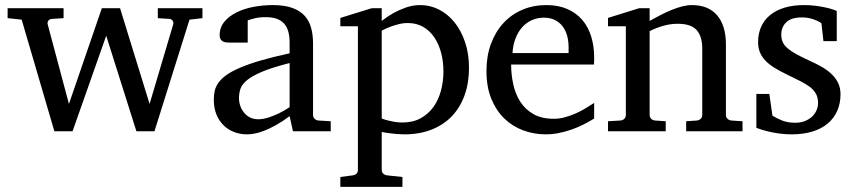

<svg xmlns="http://www.w3.org/2000/svg" viewBox="-20 -514 3346 752"><path d="M722.2 -437 585 0H514.2L396 -374L264.2 0H192.9L64.9 -437L9.8 -442.9V-481.9H229V-442.9L182.1 -439.9Q173.8 -439 169.2 -432.6Q164.6 -426.3 167 -418L250 -106.9L378.9 -481.9H450.2L565.9 -106.9L658.2 -418Q660.6 -425.8 656.5 -432.4Q652.3 -439 644 -439.9L598.1 -442.9V-481.9H772.9V-442.9Z M1114.3 -267.1Q1046.9 -250 1007.3 -233.4Q967.8 -216.8 947.5 -200Q927.2 -183.1 921.6 -165.8Q916 -148.4 916 -129.9Q916 -114.3 921.1 -99.4Q926.3 -84.5 935.8 -72.8Q945.3 -61 959.2 -54Q973.1 -46.9 991.2 -46.9Q1011.2 -46.9 1033 -54.2Q1054.7 -61.5 1072.8 -70.3Q1093.8 -80.6 1114.3 -94.2ZM1127.4 0 1114.3 -59.1Q1087.9 -39.1 1060.1 -23.4Q1047.9 -16.6 1034.2 -10.3Q1020.5 -3.9 1006.1 1.2Q991.7 6.3 976.8 9.3Q961.9 12.2 947.3 12.2Q919.9 12.2 896.2 2.9Q872.6 -6.3 855 -23.9Q837.4 -41.5 827.4 -66.4Q817.4 -91.3 817.4 -123Q817.4 -141.6 821 -158.2Q824.7 -174.8 835.9 -190.4Q847.2 -206.1 867.4 -220.5Q887.7 -234.9 920.7 -249Q953.6 -263.2 1001.2 -277.1Q1048.8 -291 1114.3 -305.2V-348.1Q1114.3 -398.4 1091.8 -422.6Q1069.3 -446.8 1021 -446.8Q994.6 -446.8 976.1 -441.9Q957.5 -437 950.2 -434.1V-347.2H877.4Q870.6 -347.2 864 -348.1Q857.4 -349.1 852.1 -352.3Q846.7 -355.5 843.5 -361.1Q840.3 -366.7 840.3 -376Q840.3 -406.7 858.9 -429Q877.4 -451.2 907.2 -465.8Q937 -480.5 974.1 -487.3Q1011.2 -494.1 1048.3 -494.1Q1094.7 -494.1 1125.2 -482.9Q1155.8 -471.7 1173.6 -451.7Q1191.4 -431.6 1198.7 -404.3Q1206.1 -377 1206.1 -344.2V-64Q1206.1 -54.7 1212.2 -48.8Q1218.3 -43 1227.1 -42L1275.4 -39.1V0Z M1716.8 -233.9Q1716.8 -272.5 1707.8 -306.9Q1698.7 -341.3 1681.2 -367.4Q1663.6 -393.6 1637.5 -408.7Q1611.3 -423.8 1577.1 -423.8Q1558.1 -423.8 1539.8 -418.9Q1521.5 -414.1 1507.3 -408.7Q1490.7 -402.3 1475.1 -394V-49.8Q1486.8 -45.4 1500 -42Q1511.2 -39.1 1525.9 -36.6Q1540.5 -34.2 1556.2 -34.2Q1597.2 -34.2 1627.4 -50.8Q1657.7 -67.4 1677.5 -95Q1697.3 -122.6 1707 -158.7Q1716.8 -194.8 1716.8 -233.9ZM1816.9 -248Q1816.9 -189 1799.6 -140.9Q1782.2 -92.8 1749.8 -58.8Q1717.3 -24.9 1670.2 -6.3Q1623 12.2 1564 12.2Q1550.3 12.2 1534.7 11Q1519 9.8 1505.9 7.8Q1490.2 5.9 1475.1 2.9V151.9Q1475.1 161.1 1481.4 166.5Q1487.8 171.9 1497.1 172.9L1556.2 179.2V217.8H1313V179.2L1360.8 172.9Q1370.1 171.9 1376 166.5Q1381.8 161.1 1381.8 151.9V-411.1H1313V-443.8L1436 -481.9H1475.1V-432.1Q1496.6 -449.2 1521 -462.9Q1542 -474.6 1569.3 -484.4Q1596.7 -494.1 1626 -494.1Q1664.6 -494.1 1699.2 -476.6Q1733.9 -459 1760 -426.8Q1786.1 -394.5 1801.5 -349.1Q1816.9 -303.7 1816.9 -248Z M2307.1 -49.8Q2286.1 -36.6 2263.4 -25.4Q2240.7 -14.2 2216.6 -5.9Q2192.4 2.4 2167.5 7.3Q2142.6 12.2 2117.2 12.2Q2071.8 12.2 2029.8 -3.2Q1987.8 -18.6 1955.8 -49.3Q1923.8 -80.1 1904.5 -126.7Q1885.3 -173.3 1885.3 -235.8Q1885.3 -294.4 1902.8 -342Q1920.4 -389.6 1951.7 -423.6Q1982.9 -457.5 2025.9 -475.8Q2068.8 -494.1 2120.1 -494.1Q2166.5 -494.1 2201.7 -478.8Q2236.8 -463.4 2260.3 -436.3Q2283.7 -409.2 2295.4 -371.3Q2307.1 -333.5 2307.1 -289.1V-275.9Q2307.1 -268.1 2306.2 -261.2H1981.9Q1981.9 -223.1 1990 -185.1Q1998 -147 2017.1 -116.7Q2036.1 -86.4 2068.4 -67.6Q2100.6 -48.8 2148.9 -48.8Q2170.4 -48.8 2191.4 -54.4Q2212.4 -60.1 2232.7 -68.8Q2252.9 -77.6 2271.5 -88.6Q2290 -99.6 2307.1 -110.8ZM2207 -328.1Q2207 -353 2201.2 -374.3Q2195.3 -395.5 2183.3 -411.1Q2171.4 -426.8 2153.1 -435.8Q2134.8 -444.8 2109.9 -444.8Q2085 -444.8 2063.5 -435.3Q2042 -425.8 2025.6 -407.7Q2009.3 -389.6 1999.3 -364Q1989.3 -338.4 1987.3 -306.2H2207Z M2667.5 0V-39.1L2709.5 -42Q2718.3 -43 2724.4 -48.8Q2730.5 -54.7 2730.5 -64V-324.2Q2730.5 -371.6 2708.5 -396.2Q2686.5 -420.9 2634.3 -420.9Q2605.5 -420.9 2577.6 -412.8Q2549.8 -404.8 2524.4 -392.1V-64Q2524.4 -54.7 2530.3 -48.8Q2536.1 -43 2545.4 -42L2587.4 -39.1V0H2361.3V-39.1L2410.2 -42Q2419.4 -43 2425.3 -48.8Q2431.2 -54.7 2431.2 -64V-411.1H2361.3V-443.8L2483.4 -481.9H2524.4V-432.1Q2545.4 -443.8 2567.1 -455.1Q2588.9 -466.3 2610.4 -475.1Q2631.8 -483.9 2651.9 -489Q2671.9 -494.1 2689.5 -494.1Q2754.9 -494.1 2789.1 -453.6Q2823.2 -413.1 2823.2 -339.8V-64Q2823.2 -54.7 2829.3 -48.8Q2835.4 -43 2844.2 -42L2888.2 -39.1V0Z M3272 -145Q3272 -108.4 3258.8 -79.1Q3245.6 -49.8 3221.2 -29.5Q3196.8 -9.3 3161.1 1.5Q3125.5 12.2 3081.1 12.2Q3058.1 12.2 3036.4 9.5Q3014.6 6.8 2996.3 2.7Q2978 -1.5 2963.9 -5.9Q2949.7 -10.3 2942.4 -13.2V-146H2993.2L3005.4 -61Q3020.5 -51.3 3042.7 -42.2Q3064.9 -33.2 3094.2 -33.2Q3115.7 -33.2 3132.3 -39.8Q3148.9 -46.4 3160.4 -57.1Q3171.9 -67.9 3178 -81.8Q3184.1 -95.7 3184.1 -110.8Q3184.1 -131.8 3175.8 -146.7Q3167.5 -161.6 3151.9 -173.6Q3136.2 -185.5 3113.5 -196.8Q3090.8 -208 3062 -222.2Q3034.7 -235.4 3013.7 -248.3Q2992.7 -261.2 2978.3 -276.1Q2963.9 -291 2956.5 -308.8Q2949.2 -326.7 2949.2 -349.1Q2949.2 -382.3 2961.2 -409.2Q2973.1 -436 2996.1 -454.8Q3019 -473.6 3052.5 -483.9Q3085.9 -494.1 3129.4 -494.1Q3151.4 -494.1 3171.4 -491.7Q3191.4 -489.3 3208 -485.8Q3224.6 -482.4 3237.3 -478.5Q3250 -474.6 3257.3 -471.2V-353H3205.1L3197.3 -422.9Q3186.5 -431.2 3165.5 -438.5Q3144.5 -445.8 3121.1 -445.8Q3079.6 -445.8 3059.8 -427Q3040 -408.2 3040 -378.9Q3040 -361.8 3045.7 -349.1Q3051.3 -336.4 3064.2 -325.2Q3077.1 -314 3098.4 -302.2Q3119.6 -290.5 3151.4 -275.9Q3177.7 -264.2 3199.7 -251.5Q3221.7 -238.8 3237.8 -223.1Q3253.9 -207.5 3262.9 -188.5Q3272 -169.4 3272 -145Z"/></svg>

Font: BabelStone Ogham Stemless
Style: Regular
Weight: 400
Designer: Andrew West
Foundry: BabelStone
Version: Version 2.02 March 14, 2022